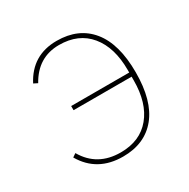

<svg xmlns="http://www.w3.org/2000/svg" viewBox="-127 -634 750 762"><g transform="rotate(-30 248.5 -253.0)"><path d="M148 -246V-265H414V-277Q414 -380 365 -439.5Q316 -499 227 -499Q130 -499 80 -409L62 -418Q114 -518 227 -518Q327 -518 382 -450.5Q437 -383 437 -253Q437 -123 382 -55.5Q327 12 227 12Q109 12 53 -84L69 -95Q120 -7 227 -7Q316 -7 365 -66.5Q414 -126 414 -229V-246Z"/></g></svg>

Font: IBM Plex Sans Thin
Style: Regular
Weight: 100
Designer: Mike Abbink, Paul van der Laan, Pieter van Rosmalen
Foundry: Bold Monday
Version: Version 3.0